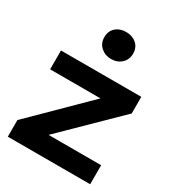

<svg xmlns="http://www.w3.org/2000/svg" viewBox="-182 -865 884 971"><g transform="rotate(30 260.0 -379.0)"><path d="M498 -415V-512H29V-402H323L14 -97V0H495V-111H188ZM185 -680Q185 -645 209.5 -623Q234 -601 269 -601Q305 -601 329 -623Q353 -645 353 -680Q353 -716 329 -737Q305 -758 269 -758Q232 -758 208.5 -737Q185 -716 185 -680Z"/></g></svg>

Font: Geom SemiBold
Style: Bold
Weight: 600
Version: Version 1.102